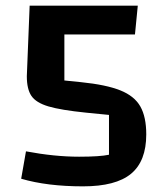

<svg xmlns="http://www.w3.org/2000/svg" viewBox="-20 -645 584 680"><path d="M55 -12 72 -109Q173 -90 260 -90Q334 -90 366 -97V-238L285 -246Q196 -255 152 -268Q108 -281 91.5 -305Q75 -329 75 -375L85 -625H468L458 -523H208V-360L267 -354Q356 -345 406 -325Q456 -305 477 -268Q498 -231 498 -169Q498 -74 444 -29.5Q390 15 274 15Q147 15 55 -12Z"/></svg>

Font: Changa Medium
Style: Regular
Weight: 500
Designer: Eduardo Rodriguez Tunni
Foundry: Eduardo Rodriguez Tunni
Version: Version 2.002; ttfautohint (v1.5) -l 8 -r 50 -G 150 -x 14 -H